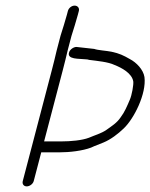

<svg xmlns="http://www.w3.org/2000/svg" viewBox="-20 -682 535 683"><path d="M221.5 -643 218.1 -630C212.8 -610 202 -575.8 195.4 -555C190.5 -536 190.5 -536 181.5 -502C176.3 -479.3 170.6 -456.3 164.5 -433L61 -38C58.2 -27.4 64.4 -19 75 -19C85.5 -19 97.2 -27.4 100 -38L126.7 -140H188.7C229.3 -140 273.7 -145.6 304.1 -157C320 -164.7 331 -167.6 347.9 -175C374.3 -185.9 399.8 -205.6 420 -225C456.3 -259.3 501.5 -348.2 493.9 -408C489.7 -434.4 465.5 -459.7 441.7 -472C419.6 -484.7 404.8 -492 376.5 -498C359.3 -501.6 328.4 -503.1 315.1 -508C296.2 -510.4 271.6 -512.8 252 -515C242 -515 230 -506.7 226.4 -497.5C215.1 -469.1 263 -473.9 285.4 -471C289.4 -471 293.2 -470.3 296.9 -469C326.8 -465.1 364.7 -461.8 387.2 -451C414 -440.4 448.5 -421.6 454 -393C455.9 -380.9 448.8 -342.5 441.7 -327C431.8 -303.9 423.4 -283.3 409.4 -265C395.8 -244.5 377.6 -233.7 358.6 -220C340.2 -207.1 316.7 -201 296.3 -192C271.8 -182.6 231.5 -179 198.9 -179H136.9L203.5 -433C209.8 -457 215.5 -480.3 220.8 -503L234.2 -554C240.6 -574.2 251.8 -609.8 257.1 -630L260.5 -643C263.3 -653.6 256 -662 245.5 -662C234.9 -662 224.3 -653.6 221.5 -643Z"/></svg>

Font: Just Breathe
Style: Obl5
Weight: 400
Foundry: Cannot Into Space Fonts
Version: Version 0.72